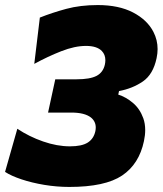

<svg xmlns="http://www.w3.org/2000/svg" viewBox="-30 -724 643 759"><path d="M244 15Q194.5 15 145 6.8Q95.5 -1.5 54.5 -15.2Q13.5 -29 -10 -44.5L38.5 -215Q85 -184 140.2 -164.8Q195.5 -145.5 246.5 -145.5Q293.5 -145.5 317 -160.5Q340.5 -175.5 347 -205.5Q348.5 -213 348.5 -220Q348.5 -244 329.5 -259.5Q304.5 -279 252 -279H160L188.5 -410.5H272.5Q325.5 -410.5 351.5 -424Q377.5 -437.5 384.5 -468.5Q386.5 -477.5 386.5 -486Q386.5 -508 372.5 -522.5Q353 -542.5 310 -542.5Q265.5 -542.5 212 -521.5Q158.5 -500.5 105.5 -471.5L127.5 -654.5Q176.5 -674 232 -689Q287.5 -704 356.5 -704Q439.5 -704 495.8 -674.8Q552 -645.5 576.5 -598Q593 -566 593 -530Q593 -512.5 589 -494Q575.5 -430 534.8 -402Q494 -374 440.5 -364L437.5 -350Q468 -340.5 495.5 -317.2Q523 -294 536.5 -256.5Q544 -235.5 544 -210Q544 -189.5 539 -166Q520 -75.5 452.8 -30.2Q385.5 15 244 15Z"/></svg>

Font: Heraclito ExtraBold
Style: Italic
Weight: 800
Italic angle: -12°
Designer: Kostas Bartsokas (font) & Cristiano Sobral (main changes)
Foundry: Kostas Bartsokas (font) & Cristiano Sobral (main changes)
Version: Version 1.00;July 8, 2020;FontCreator 13.0.0.2655 64-bit